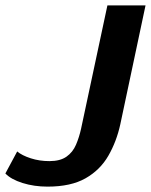

<svg xmlns="http://www.w3.org/2000/svg" viewBox="-75 -687 562 715"><path d="M373 -224Q359 -160 328.5 -107Q298 -54 243.5 -23Q189 8 102 8Q52 8 9 -5.5Q-34 -19 -55 -41L-11 -123Q7 -108 39.5 -97.5Q72 -87 109 -87Q149 -87 172.5 -103.5Q196 -120 208 -148Q220 -176 227 -208L325 -667H467Z"/></svg>

Font: Epunda Sans
Style: Bold Italic
Weight: 700
Italic angle: -12.0243°
Designer: Simon Atzbach
Foundry: typofactur
Version: Version 2.204; ttfautohint (v1.8.4.7-5d5b)